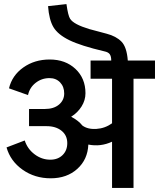

<svg xmlns="http://www.w3.org/2000/svg" viewBox="-20 -918 778 939"><path d="M738 -622V-533H633V1H528V-225Q472 -199 412 -211Q409 -138 358 -92Q307 -46 228 -46Q150 -46 90.5 -88Q31 -130 12 -197L101 -231Q114 -190 149 -163.5Q184 -137 226 -137Q263 -137 286 -159.5Q309 -182 309 -218Q309 -256 281 -278.5Q253 -301 208 -301H122V-385H199Q243 -385 268.5 -406.5Q294 -428 294 -461Q294 -494 274 -515Q254 -536 222 -536Q184 -536 154.5 -513Q125 -490 117 -453L24 -486Q39 -549 94 -588Q149 -627 223 -627Q300 -627 349 -581Q398 -535 398 -462Q398 -428 379 -397.5Q360 -367 328 -347Q363 -329 383 -304Q409 -285 451 -287.5Q493 -290 528 -315V-533H423V-622H524Q524 -642 517 -652.5Q510 -663 490 -667Q375 -694 319 -721.5Q263 -749 241.5 -785Q220 -821 215 -888L305 -898Q313 -841 323 -826Q340 -799 416 -776Q447 -767 502 -753Q548 -741 574 -714.5Q600 -688 605 -622Z"/></svg>

Font: LT Superior Semi-bold
Style: Regular
Weight: 600
Designer: Daniel Lyons
Foundry: LyonsType
Version: Version 1.0